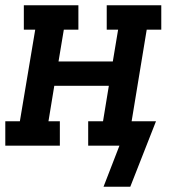

<svg xmlns="http://www.w3.org/2000/svg" viewBox="-27 -550 647 725"><path d="M465 155H364L424 0H306V-92H362L384 -226H178L156 -92H199V0H-7V-92H48L106 -438H63V-530H269V-438H214L194 -318H399L419 -438H376V-530H582V-438H527L470 -92H562Z"/></svg>

Font: Iosevka Curly Slab SmBdExObl
Style: Regular
Weight: 600
Width: 7
Italic angle: -9°
Monospace: yes
Designer: Belleve Invis
Foundry: Belleve Invis
Version: Version 11.1.0; ttfautohint (v1.8.3)